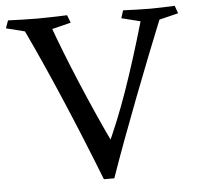

<svg xmlns="http://www.w3.org/2000/svg" viewBox="-49 -711 800 771"><g transform="rotate(-5 350.5 -325.5)"><path d="M339 9Q275 -155 206.5 -316Q138 -477 75 -610L0 -629L11 -660Q41 -659 69.5 -658Q98 -657 129 -657Q142 -657 163.5 -657.5Q185 -658 208.5 -658.5Q232 -659 249 -660L261 -629L185 -610Q199 -571 221.5 -513.5Q244 -456 272.5 -388Q301 -320 332 -250.5Q363 -181 393 -119Q398 -109 394.5 -88Q391 -67 382.5 -44.5Q374 -22 362.5 -6.5Q351 9 339 9ZM339 9Q346 -9 349 -22Q352 -35 354.5 -54Q357 -73 362 -109Q412 -215 454.5 -336.5Q497 -458 541 -610L465 -629L475 -660Q507 -659 530.5 -658Q554 -657 585 -657Q612 -657 634 -658Q656 -659 683 -660L694 -629L617 -610Q592 -548 561.5 -471Q531 -394 499 -310.5Q467 -227 436.5 -145Q406 -63 381 9Z"/></g></svg>

Font: Ruwudu
Style: Regular
Weight: 400
Designer: Becca Hirsbrunner Spalinger
Foundry: SIL International
Version: Version 3.000